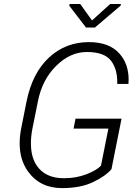

<svg xmlns="http://www.w3.org/2000/svg" viewBox="-20 -932 684 962"><path d="M290.5 10.5Q180 10.5 119.5 -74Q78.5 -132 78.5 -214Q78.5 -251 87 -293L113 -423.5Q142 -566.5 225.5 -643.8Q309 -721 425.5 -721Q527.5 -721 578.5 -663.5Q624.5 -612 624.5 -532.5L623.5 -511.5H567.5V-520.5Q567.5 -587 536 -628Q502 -671.5 415.5 -671.5Q331.5 -671.5 261.2 -601.8Q191 -532 170 -424.5L143.5 -293Q134.5 -249 135 -212.5Q135 -148 162 -105.5Q204.5 -39 300.5 -39Q361.5 -39 412.8 -58.8Q464 -78.5 486 -102L523 -287.5H348.5L358.5 -337.5H589L538.5 -84.5Q508.5 -49 445.5 -19.2Q382.5 10.5 290.5 10.5ZM455.5 -794H411L327 -903.5L329 -912H382L441 -829.5L532 -912H586L584 -903.5Z"/></svg>

Font: Roberto Sans Light
Style: Italic
Weight: 300
Italic angle: -11°
Designer: Google
Version: Version 1.00;June 11, 2020;FontCreator 12.0.0.2522 64-bit; t